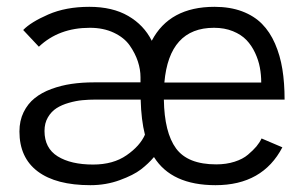

<svg xmlns="http://www.w3.org/2000/svg" viewBox="-20 -532 890 563"><path d="M253 -49.5Q312 -49.5 351.2 -76.8Q390.5 -104 405 -137Q394 -180 392.5 -240H260.5Q240 -240 221.5 -238.2Q203 -236.5 182 -230.5Q161 -224.5 145.8 -214.8Q130.5 -205 120.5 -188Q110.5 -171 110.5 -148Q110.5 -97.5 149.2 -73.5Q188 -49.5 253 -49.5ZM607.5 -450.5Q476 -450.5 462 -290H746Q746 -312.5 742 -334Q738 -355.5 728 -377Q718 -398.5 702.8 -414.5Q687.5 -430.5 663 -440.5Q638.5 -450.5 607.5 -450.5ZM37 -146.5Q37 -178 49.2 -203Q61.5 -228 81.8 -244.2Q102 -260.5 130.5 -271Q159 -281.5 189.8 -286Q220.5 -290.5 255.5 -290.5H392V-305.5Q392 -328.5 384.2 -352Q376.5 -375.5 360.5 -398.5Q344.5 -421.5 314 -436Q283.5 -450.5 243.5 -450.5Q152.5 -450.5 94 -395L48 -444Q70 -467 121.5 -489.5Q173 -512 242 -512Q310 -512 356 -485.2Q402 -458.5 425 -412.5Q477 -512 609 -512Q654.5 -512 689.8 -498.8Q725 -485.5 748.2 -462Q771.5 -438.5 786.5 -404Q801.5 -369.5 808 -329.2Q814.5 -289 814.5 -240H460.5Q462 -143.5 496.2 -96.8Q530.5 -50 614 -50Q643.5 -50 667.8 -57.8Q692 -65.5 707.2 -78.5Q722.5 -91.5 731.8 -102.5Q741 -113.5 747 -126L808 -100Q750 11 612 11Q483 11 431.5 -71.5Q415 -52 393.2 -35.2Q371.5 -18.5 331.2 -3.8Q291 11 245 11Q144.5 11 90.8 -29.2Q37 -69.5 37 -146.5Z"/></svg>

Font: League Mono Wide Light
Style: Regular
Weight: 300
Width: 8
Designer: Tyler Finck
Foundry: The League of Moveable Type / Tyler Finck
Version: Version 2.210